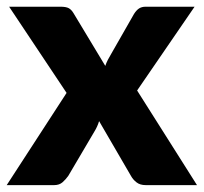

<svg xmlns="http://www.w3.org/2000/svg" viewBox="-24 -538 593 558"><path d="M548.5 0H399.5Q383 0 372.8 -8Q362.5 -16 356.5 -27L264 -186Q261.5 -177.5 258 -170Q254.5 -162.5 250.5 -156L174.5 -27Q167.5 -17 158 -8.5Q148.5 0 133.5 0H-4.5L169.5 -268L2.5 -518.5H151.5Q168 -518.5 175.8 -514.2Q183.5 -510 189.5 -500L282 -346.5Q285 -355.5 289.5 -364.2Q294 -373 299.5 -382L365.5 -497.5Q372.5 -508.5 380.2 -513.5Q388 -518.5 399.5 -518.5H541.5L374.5 -275Z"/></svg>

Font: Lato ExtraBold
Style: Regular
Weight: 800
Designer: Lukasz Dziedzic with Adam Twardoch and Botio Nikoltchev
Foundry: tyPoland Lukasz Dziedzic
Version: Version 2.015; 2015-08-06; http://www.latofonts.com/